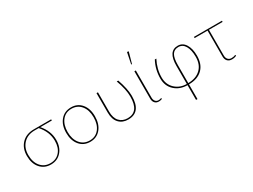

<svg xmlns="http://www.w3.org/2000/svg" viewBox="-61 -1463 3175 2406"><g transform="rotate(-30 1526.5 -259.5)"><path d="M488 -227Q488 -122 430 -56Q372 10 278 10Q184 10 126 -56.5Q68 -123 68 -234Q68 -344 133.5 -412Q199 -480 311 -480H561V-463H394Q488 -355 488 -227ZM280 -8Q365 -8 416 -67Q467 -126 467 -224Q467 -354 371 -463H313Q210 -463 149.5 -400Q89 -337 89 -236Q89 -132 141.5 -70Q194 -8 280 -8Z M848 10Q753 10 696 -58Q639 -126 639 -237Q639 -349 696.5 -417.5Q754 -486 850 -486Q943 -486 999.5 -418.5Q1056 -351 1056 -240Q1056 -128 999 -59Q942 10 848 10ZM850 -8Q934 -8 984.5 -70.5Q1035 -133 1035 -237Q1035 -342 983.5 -405Q932 -468 845 -468Q760 -468 710 -404.5Q660 -341 660 -239Q660 -135 711.5 -71.5Q763 -8 850 -8Z M1399 6Q1316 6 1266.5 -47Q1217 -100 1217 -199V-480H1238V-201Q1238 -109 1282 -60.5Q1326 -12 1401 -12Q1563 -12 1563 -230Q1563 -336 1510 -480H1532Q1584 -331 1584 -229Q1584 6 1399 6Z M1784 -572 1773 -574 1806 -736 1829 -732ZM1843 2Q1807 2 1786 -21Q1765 -44 1765 -83V-480H1786V-87Q1786 -54 1802.5 -34Q1819 -14 1848 -14Q1869 -14 1887 -22L1892 -8Q1869 2 1843 2Z M2543 -258Q2543 -133 2472 -64.5Q2401 4 2276 4V217H2255V4Q2145 3 2073 -63Q2001 -129 2001 -237Q2001 -368 2061 -480H2083Q2022 -364 2022 -241Q2022 -139 2089.5 -76.5Q2157 -14 2255 -14V-276Q2255 -486 2394 -486Q2464 -486 2503.5 -423Q2543 -360 2543 -258ZM2276 -274V-14Q2389 -15 2455.5 -78Q2522 -141 2522 -254Q2522 -351 2488.5 -409.5Q2455 -468 2393 -468Q2332 -468 2304 -421.5Q2276 -375 2276 -274Z M2901 3Q2860 3 2837 -21.5Q2814 -46 2814 -89V-463H2627V-480H3032V-463H2834V-93Q2834 -55 2853 -34.5Q2872 -14 2903 -14Q2937 -14 2962 -26L2967 -12Q2937 3 2901 3Z"/></g></svg>

Font: Cantarell Thin
Style: Regular
Weight: 100
Designer: Dave Crossland, Nikolaus Waxweiler, Florian Fecher, Jacques Le Bailly, Eben Sorkin, Alexei Vanyashin, Alexios Zavras, Em
Version: Version 0.303